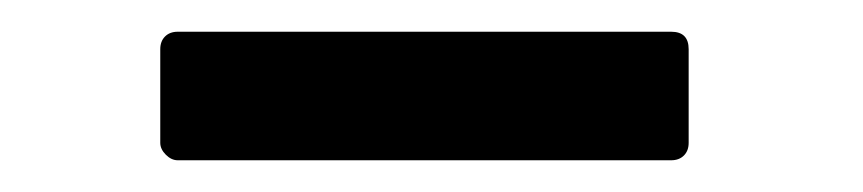

<svg xmlns="http://www.w3.org/2000/svg" viewBox="-20 -380 544 121"><path d="M81 -290V-349Q81 -354 84 -357Q87 -360 92 -360H403Q414 -360 414 -349V-290Q414 -285 411 -282Q408 -279 403 -279H92Q88 -279 84.5 -282.5Q81 -286 81 -290Z"/></svg>

Font: LINE Seed JP_TTF Regular
Style: Regular
Weight: 400
Designer: LINE & Fontrix & Fontworks
Version: Version 1.002